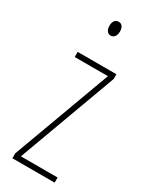

<svg xmlns="http://www.w3.org/2000/svg" viewBox="-191 -767 640 811"><g transform="rotate(30 129.0 -362.0)"><path d="M130 -724C110 -724 104 -706 104 -690C104 -672 112 -656 129 -656C145 -656 155 -670 155 -691C155 -707 149 -724 130 -724ZM235 0V-25H56L232 -504V-527H43V-502H205L29 -24V0Z"/></g></svg>

Font: Noto Sans Sinhala ExtraCondensed Thin
Style: Regular
Weight: 100
Width: 2
Designer: Jelle Bosma - Monotype Design Team
Foundry: Monotype Imaging Inc.
Version: Version 2.006